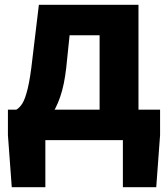

<svg xmlns="http://www.w3.org/2000/svg" viewBox="-20 -584 701 800"><path d="M169 0V196H29L13 -21V-127H647V-21L631 196H492V0ZM395 -48V-437H270L256 -302Q248 -230 230.5 -179.5Q213 -129 188 -97Q163 -65 131.5 -50Q100 -35 63 -33L48 -127Q62 -135 73.5 -153.5Q85 -172 95.5 -215Q106 -258 115 -339L142 -564H557V-48Z"/></svg>

Font: Noto Sans KR ExtraBold
Style: Regular
Weight: 800
Designer: Ryoko NISHIZUKA  (kana, bopomofo & ideographs); Paul D. Hunt (Latin, Greek & Cyrillic); Sandoll Communications , Soo-you
Foundry: Adobe
Version: Version 2.004-H2;hotconv 1.0.118;makeotfexe 2.5.65603